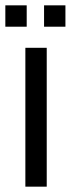

<svg xmlns="http://www.w3.org/2000/svg" viewBox="-35 -699 265 719"><path d="M-15 -599V-679H65V-599ZM130 -599V-679H210V-599ZM60 0V-520H140V0Z"/></svg>

Font: Homenaje
Style: Regular
Weight: 400
Designer: Constanza Artigas Preller, Agustina Mingote
Foundry: Constanza Artigas Preller, Agustina Mingote
Version: Version 1.100